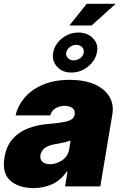

<svg xmlns="http://www.w3.org/2000/svg" viewBox="-31 -967 624 996"><path d="M143.6 8.8Q65.4 8.3 22 -30.5Q-21.5 -69.3 -7.8 -150.4Q2.4 -210.4 35.2 -247.1Q67.9 -283.7 116.2 -301.8Q164.6 -319.8 221.7 -324.2Q290.5 -329.6 321.3 -339.1Q352.1 -348.6 356.4 -372.1V-374Q359.4 -395 345 -406.2Q330.6 -417.5 304.7 -418Q277.3 -417.5 257.3 -405.5Q237.3 -393.6 229.5 -368.2H49.8Q61 -418 96.4 -460Q131.8 -502 190.7 -527.3Q249.5 -552.7 331.1 -552.7Q408.2 -552.7 460.7 -529.1Q513.2 -505.4 536.9 -464.8Q560.5 -424.3 551.8 -374L489.3 0H306.6L319.3 -77.1H315.4Q283.2 -31.2 240 -11.5Q196.8 8.3 143.6 8.8ZM228.5 -115.2Q261.7 -115.2 291.7 -135.7Q321.8 -156.2 328.1 -193.4L335 -238.3Q318.8 -231.9 298.1 -227.5Q277.3 -223.1 253.9 -218.8Q218.8 -213.4 200.4 -198.5Q182.1 -183.6 178.7 -162.1Q175.3 -139.6 189.2 -127.4Q203.1 -115.2 228.5 -115.2ZM329.1 -835 418.9 -947.3H569.3L444.3 -835ZM339.8 -590.8Q293 -590.3 265.1 -620.8Q237.3 -651.4 245.1 -694.8Q250 -723.1 269 -746.8Q288.1 -770.5 316.2 -784.4Q344.2 -798.3 375 -798.3Q423.3 -798.3 452.1 -767.8Q481 -737.3 471.7 -694.8Q466.3 -666 446.8 -642.3Q427.2 -618.7 399.2 -604.5Q371.1 -590.3 339.8 -590.8ZM351.6 -653.8Q369.6 -653.8 385.5 -665.8Q401.4 -677.7 403.3 -694.8Q405.8 -711.4 394.5 -722.9Q383.3 -734.4 364.3 -734.4Q346.2 -734.4 331.3 -722.9Q316.4 -711.4 312.5 -694.8Q309.6 -678.2 320.8 -666Q332 -653.8 351.6 -653.8Z"/></svg>

Font: Inter Tight Black
Style: Italic
Weight: 900
Italic angle: -9.39999°
Designer: Rasmus Andersson
Foundry: rsms
Version: Version 3.004; ttfautohint (v1.8.4.7-5d5b)